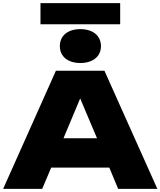

<svg xmlns="http://www.w3.org/2000/svg" viewBox="-21 -1199 1019 1219"><path d="M334 -750 -1 0H247L304 -135H673L729 0H978L642 -750ZM489 -799C568 -799 620 -840 620 -906C620 -973 568 -1014 489 -1014C410 -1014 359 -973 359 -906C359 -840 410 -799 489 -799ZM742 -1045V-1179H236V-1045ZM382 -321 488 -574 595 -321Z"/></svg>

Font: Bounded ExtBd
Style: Regular
Weight: 800
Designer: Vlad Churkin
Version: Version 3.0